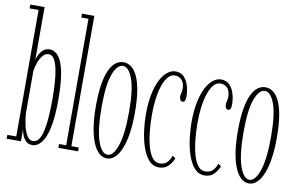

<svg xmlns="http://www.w3.org/2000/svg" viewBox="-78 -898 1661 1057"><g transform="rotate(10 752.5 -369.5)"><path d="M155.5 10Q133.5 10 120 -3.5Q106.5 -17 99.8 -35.2Q93 -53.5 91.5 -67.5V0H11.5V-21.5H61.5V-728.5H11.5V-750H91.5V-455.5Q94.5 -467.5 102.2 -484Q110 -500.5 124.2 -513Q138.5 -525.5 160.5 -525.5Q188.5 -525.5 209.8 -499.5Q231 -473.5 242.8 -415Q254.5 -356.5 254.5 -259Q254.5 -163.5 241.5 -104.2Q228.5 -45 206.2 -17.5Q184 10 155.5 10ZM155.5 -12.5Q174.5 -12.5 187.2 -29.2Q200 -46 207.5 -77.8Q215 -109.5 218.5 -154.5Q222 -199.5 222 -256.5Q222 -303.5 219.2 -347Q216.5 -390.5 209.5 -424.5Q202.5 -458.5 190.2 -478.5Q178 -498.5 159 -498.5Q139.5 -498.5 125 -480.2Q110.5 -462 102.2 -437Q94 -412 91.5 -392V-156.5Q93.5 -126.5 100.5 -93Q107.5 -59.5 121.2 -36Q135 -12.5 155.5 -12.5Z M300.5 0V-21.5H340.5V-728.5H300.5V-750H369.5V-21.5H411V0Z M573 11Q548 11 527.8 -8Q507.5 -27 493.2 -62.8Q479 -98.5 471.5 -149.2Q464 -200 464 -263.5Q464 -333 472 -383Q480 -433 494.8 -464.8Q509.5 -496.5 529.2 -511.5Q549 -526.5 573 -526.5Q596.5 -526.5 616.5 -511.5Q636.5 -496.5 651.2 -464.8Q666 -433 674 -383Q682 -333 682 -263.5Q682 -200 674.5 -149.2Q667 -98.5 652.5 -62.8Q638 -27 618 -8Q598 11 573 11ZM573 -9.5Q605.5 -9.5 627.5 -73.2Q649.5 -137 649.5 -263.5Q649.5 -387.5 627.5 -446.8Q605.5 -506 573 -506Q540 -506 518 -446.8Q496 -387.5 496 -263.5Q496 -137 518 -73.2Q540 -9.5 573 -9.5Z M863.5 10Q830 10 807 -16Q784 -42 769.8 -83.8Q755.5 -125.5 749.2 -174Q743 -222.5 743 -267.5Q743 -328 752.5 -376Q762 -424 778.8 -457.5Q795.5 -491 817.5 -508.8Q839.5 -526.5 864 -526.5Q893 -526.5 911 -507.8Q929 -489 937.5 -460.2Q946 -431.5 946 -401Q946 -386 942.5 -377.5Q939 -369 929.5 -369Q920 -369 916 -377Q912 -385 912 -396.5Q912 -404.5 913.5 -410Q915 -415.5 916.5 -422.2Q918 -429 918 -439Q918 -470 903 -487Q888 -504 864 -504Q841.5 -504 825 -484.2Q808.5 -464.5 797.5 -431.2Q786.5 -398 781.2 -356.2Q776 -314.5 776 -270Q776 -229 780 -184Q784 -139 793.8 -100Q803.5 -61 820.5 -36.8Q837.5 -12.5 863.5 -12.5Q891 -12.5 906.2 -28.8Q921.5 -45 928 -67L945 -54.5Q936.5 -32 916.8 -11Q897 10 863.5 10Z M1118.5 10Q1085 10 1062 -16Q1039 -42 1024.8 -83.8Q1010.5 -125.5 1004.2 -174Q998 -222.5 998 -267.5Q998 -328 1007.5 -376Q1017 -424 1033.8 -457.5Q1050.5 -491 1072.5 -508.8Q1094.5 -526.5 1119 -526.5Q1148 -526.5 1166 -507.8Q1184 -489 1192.5 -460.2Q1201 -431.5 1201 -401Q1201 -386 1197.5 -377.5Q1194 -369 1184.5 -369Q1175 -369 1171 -377Q1167 -385 1167 -396.5Q1167 -404.5 1168.5 -410Q1170 -415.5 1171.5 -422.2Q1173 -429 1173 -439Q1173 -470 1158 -487Q1143 -504 1119 -504Q1096.5 -504 1080 -484.2Q1063.5 -464.5 1052.5 -431.2Q1041.5 -398 1036.2 -356.2Q1031 -314.5 1031 -270Q1031 -229 1035 -184Q1039 -139 1048.8 -100Q1058.5 -61 1075.5 -36.8Q1092.5 -12.5 1118.5 -12.5Q1146 -12.5 1161.2 -28.8Q1176.5 -45 1183 -67L1200 -54.5Q1191.5 -32 1171.8 -11Q1152 10 1118.5 10Z M1366.5 11Q1341.5 11 1321.2 -8Q1301 -27 1286.8 -62.8Q1272.5 -98.5 1265 -149.2Q1257.5 -200 1257.5 -263.5Q1257.5 -333 1265.5 -383Q1273.5 -433 1288.2 -464.8Q1303 -496.5 1322.8 -511.5Q1342.5 -526.5 1366.5 -526.5Q1390 -526.5 1410 -511.5Q1430 -496.5 1444.8 -464.8Q1459.5 -433 1467.5 -383Q1475.5 -333 1475.5 -263.5Q1475.5 -200 1468 -149.2Q1460.5 -98.5 1446 -62.8Q1431.5 -27 1411.5 -8Q1391.5 11 1366.5 11ZM1366.5 -9.5Q1399 -9.5 1421 -73.2Q1443 -137 1443 -263.5Q1443 -387.5 1421 -446.8Q1399 -506 1366.5 -506Q1333.5 -506 1311.5 -446.8Q1289.5 -387.5 1289.5 -263.5Q1289.5 -137 1311.5 -73.2Q1333.5 -9.5 1366.5 -9.5Z"/></g></svg>

Font: Imbue 48pt Thin
Style: Regular
Weight: 250
Designer: Tyler Finck
Foundry: Etcetera Type Company
Version: Version 1.102